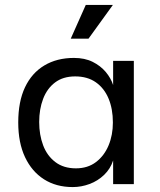

<svg xmlns="http://www.w3.org/2000/svg" viewBox="-20 -747 649 779"><path d="M275 12Q208 12 158.5 -19.5Q109 -51 81.5 -109.5Q54 -168 54 -250Q54 -335 81.5 -393Q109 -451 160 -481.5Q211 -512 280 -512Q324 -512 356 -496Q388 -480 409 -455Q430 -430 439 -402V-500H523V0H439V-96Q428 -62 402.5 -37.5Q377 -13 343.5 -0.5Q310 12 275 12ZM288 -64Q336 -64 369.5 -89.5Q403 -115 420.5 -157Q438 -199 438 -250Q438 -305 420.5 -347Q403 -389 369 -413Q335 -437 285 -437Q236 -437 203.5 -412.5Q171 -388 155 -346Q139 -304 139 -252Q139 -200 155 -157.5Q171 -115 204.5 -89.5Q238 -64 288 -64ZM339 -590H267L328 -727H438Z"/></svg>

Font: Inclusive Sans
Style: Regular
Weight: 400
Designer: Olivia King
Foundry: Olivia King
Version: Version 2.004